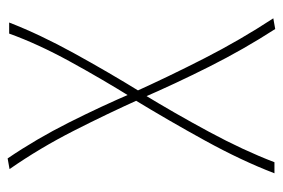

<svg xmlns="http://www.w3.org/2000/svg" viewBox="-139 -313 741 503"><g transform="rotate(-90 231.5 -61.5)"><path d="M407 289Q354 207 308.5 116.5Q263 26 225 -62Q186 -149 140.5 -238.5Q95 -328 40 -407L68 -412Q119 -337 162 -251.5Q205 -166 240 -84Q282 9 330 103Q378 197 435 284ZM29 287Q62 201 114.5 105.5Q167 10 223 -82L239 -61Q186 26 137.5 116Q89 206 58 287ZM241 -62 225 -83Q276 -165 322 -249Q368 -333 395 -408H424Q393 -328 343.5 -238Q294 -148 241 -62Z"/></g></svg>

Font: Ysabeau Office Thin
Style: Regular
Weight: 250
Designer: Christian Thalmann (Catharsis Fonts)
Version: Version 2.001;gftools[0.9.30]; featfreeze: tnum,lnum,ss02